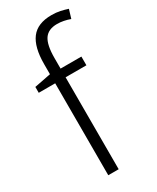

<svg xmlns="http://www.w3.org/2000/svg" viewBox="-197 -822 718 879"><g transform="rotate(-30 162.0 -382.5)"><path d="M264 -486H154V0H99V-486H12V-517L99 -534V-587Q99 -677 132.5 -721Q166 -765 240 -765Q265 -765 285.5 -760.5Q306 -756 324 -750L310 -704Q294 -710 276.5 -713.5Q259 -717 242 -717Q195 -717 174.5 -687Q154 -657 154 -587V-532H264Z"/></g></svg>

Font: Noto Sans Tamil SemiCondensed Light
Style: Regular
Weight: 300
Width: 4
Designer: Jelle Bosma - Monotype Design Team
Foundry: Monotype Imaging Inc.
Version: Version 2.004; ttfautohint (v1.8.4.7-5d5b)